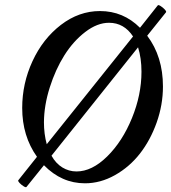

<svg xmlns="http://www.w3.org/2000/svg" viewBox="-20 -720 685 768"><path d="M85.9 27.8Q83.5 30.8 74.5 25.1Q65.4 19.5 58.1 11.7Q50.8 3.9 53.2 1L127.9 -92.8Q68.8 -175.8 68.8 -288.1Q68.8 -386.2 110.1 -475.6Q151.4 -564.9 223.6 -620.4Q295.9 -675.8 379.9 -675.8Q473.1 -675.8 540 -608.9L610.8 -698.2Q613.3 -701.7 622.6 -695.8Q631.8 -689.9 639.2 -681.9Q646.5 -673.8 644 -670.9L568.8 -577.1Q631.8 -493.7 631.8 -374Q631.8 -300.8 606.7 -230Q581.5 -159.2 539.8 -105.7Q498 -52.2 439.9 -19.5Q381.8 13.2 319.8 13.2Q226.6 13.2 155.8 -59.1ZM155.8 -231Q155.8 -184.1 167 -143.1L512.2 -574.2Q476.1 -628.9 416 -628.9Q369.1 -628.9 321.3 -592.3Q273.4 -555.7 237.5 -498.8Q201.7 -441.9 179 -370.1Q156.2 -298.3 155.8 -231ZM286.1 -34.2Q347.7 -34.2 408.7 -94.2Q469.7 -154.3 507.8 -247.6Q545.9 -340.8 545.9 -433.1Q545.9 -487.3 532.2 -530.8L186 -97.2Q203.1 -66.4 229.2 -50.3Q255.4 -34.2 286.1 -34.2Z"/></svg>

Font: Junicode SmCond Medium
Style: Italic
Weight: 500
Width: 4
Italic angle: -11°
Designer: Peter S. Baker
Version: Version 2.206